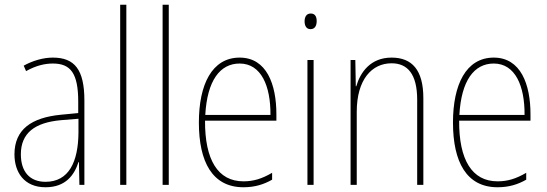

<svg xmlns="http://www.w3.org/2000/svg" viewBox="-20 -780 2308 810"><path d="M203 -537C162 -537 118 -524 80 -503L90 -480C133 -504 170 -512 203 -512C278 -512 310 -471 310 -351V-303L237 -296C113 -284 41 -234 41 -129C41 -53 82 10 172 10C258 10 294 -43 311 -96H313L315 0H336V-356C336 -486 295 -537 203 -537ZM237 -273 311 -279V-220C310 -98 271 -13 172 -13C106 -13 68 -55 68 -129C68 -219 127 -263 237 -273Z M513 0V-760H487V0Z M692 0V-760H666V0Z M991 -537C874 -537 819 -423 819 -263C819 -97 876 10 1007 10C1055 10 1093 -2 1128 -22V-51C1085 -26 1050 -15 1007 -15C899 -15 844 -106 845 -271H1146V-298C1146 -424 1105 -537 991 -537ZM991 -512C1082 -512 1122 -417 1121 -295H846C854 -440 908 -512 991 -512Z M1291 -723C1271 -723 1265 -706 1265 -690C1265 -672 1272 -657 1290 -657C1308 -657 1316 -671 1316 -691C1316 -707 1311 -723 1291 -723ZM1303 -527H1277V0H1303Z M1632 -537C1543 -537 1500 -475 1483 -416H1481L1479 -527H1459V0H1485V-308C1485 -445 1549 -513 1632 -513C1699 -513 1740 -468 1740 -359V0H1766V-366C1766 -485 1718 -537 1632 -537Z M2063 -537C1946 -537 1891 -423 1891 -263C1891 -97 1948 10 2079 10C2127 10 2165 -2 2200 -22V-51C2157 -26 2122 -15 2079 -15C1971 -15 1916 -106 1917 -271H2218V-298C2218 -424 2177 -537 2063 -537ZM2063 -512C2154 -512 2194 -417 2193 -295H1918C1926 -440 1980 -512 2063 -512Z"/></svg>

Font: Noto Sans Arabic UI Cn Th
Style: Regular
Weight: 100
Width: 3
Designer: Monotype Design Team, Nadine Chahine and Nizar Qandah
Foundry: Monotype Imaging Inc.
Version: Version 2.010